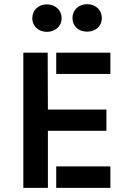

<svg xmlns="http://www.w3.org/2000/svg" viewBox="-20 -902 628 922"><path d="M205 -881C164 -881 135 -853 135 -814C135 -777 164 -749 205 -749C246 -749 276 -777 276 -814C276 -853 246 -881 205 -881ZM328 -815C328 -776 358 -750 398 -750C439 -750 469 -776 469 -815C469 -854 439 -882 398 -882C358 -882 328 -854 328 -815ZM510 -547V-649H250C250 -649 250 -547 250 -547ZM510 0V-103H250C250 -103 250 0 250 0ZM210 -274H491V-376H210L209 -649H92V0H210Z"/></svg>

Font: Karla
Style: Bold Stencil
Weight: 400
Designer: Jonathan Pinhorn
Version: Version 1.000